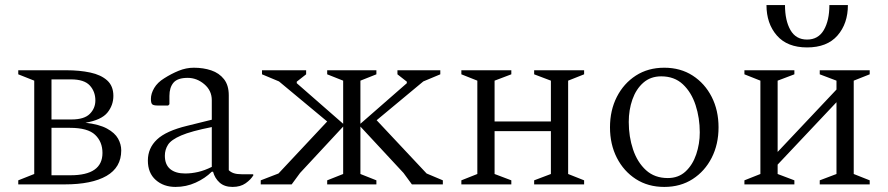

<svg xmlns="http://www.w3.org/2000/svg" viewBox="-20 -727 3501 757"><path d="M115 -409 52 -434V-450H242Q294 -450 336 -441Q378 -432 402.5 -410Q427 -388 427 -349Q427 -312 403.5 -283Q380 -254 317 -243Q371 -237 402 -220Q433 -203 445.5 -180.5Q458 -158 458 -134Q458 -67 400 -33.5Q342 0 235 0H52V-16L115 -41ZM260 -414H183V-256H262Q312 -256 334 -278Q356 -300 356 -331Q356 -366 334 -390Q312 -414 260 -414ZM256 -223H183V-36H258Q384 -36 384 -124Q384 -168 355 -195.5Q326 -223 256 -223Z M672 10Q625 10 594 -17.5Q563 -45 563 -94Q563 -143 599 -177Q635 -211 718 -231L815 -255V-332Q815 -370 785.5 -395Q756 -420 720 -420Q680 -420 664 -401Q648 -382 648 -349V-316L643 -311H601Q586 -311 580.5 -315.5Q575 -320 575 -337Q575 -358 588 -380Q601 -402 627 -418Q655 -436 684.5 -448Q714 -460 744 -460Q782 -460 813 -449.5Q844 -439 863 -415Q882 -391 882 -351V-56Q890 -48 902 -44Q914 -40 933 -40H977L979 -38V-36Q969 -19 948.5 -4.5Q928 10 897 10Q865 10 846 -7Q827 -24 820 -50H815Q789 -24 751.5 -7Q714 10 672 10ZM630 -113Q630 -78 651 -60.5Q672 -43 710 -43Q735 -43 761 -49Q787 -55 815 -69V-226Q734 -210 694.5 -193Q655 -176 642.5 -156.5Q630 -137 630 -113Z M1130 0H1008V-16L1078 -43L1270 -248L1080 -406L1013 -434V-450H1187V-434L1150 -405V-399L1333 -239V-409L1270 -434V-450H1464V-434L1401 -409V-239L1584 -399V-405L1547 -434V-450H1716V-434L1649 -406L1465 -253L1662 -43L1726 -16V0H1604L1571 -45L1401 -228V-41L1464 -16V0H1270V-16L1333 -41V-228L1163 -45Z M1862 -409 1799 -434V-450H1996V-434L1930 -409V-248H2152V-409L2086 -434V-450H2283V-434L2220 -409V-41L2283 -16V0H2086V-16L2152 -41V-210H1930V-41L1996 -16V0H1799V-16L1862 -41Z M2599 10Q2535 10 2487 -21Q2439 -52 2412 -105Q2385 -158 2385 -225Q2385 -292 2412 -345Q2439 -398 2487 -429Q2535 -460 2599 -460Q2663 -460 2711 -429Q2759 -398 2786 -345Q2813 -292 2813 -225Q2813 -158 2786 -105Q2759 -52 2711 -21Q2663 10 2599 10ZM2613 -25Q2655 -25 2683 -51Q2711 -77 2725 -118.5Q2739 -160 2739 -205Q2739 -262 2722.5 -312.5Q2706 -363 2672.5 -394.5Q2639 -426 2587 -426Q2545 -426 2516.5 -401Q2488 -376 2473.5 -335Q2459 -294 2459 -246Q2459 -188 2476 -137.5Q2493 -87 2527 -56Q2561 -25 2613 -25Z M2978 -409 2915 -434V-450H3112V-434L3046 -409V-128L3278 -374V-409L3212 -434V-450H3409V-434L3346 -409V-41L3409 -16V0H3212V-16L3278 -41V-324L3046 -78V-41L3112 -16V0H2915V-16L2978 -41ZM3002 -707H3075Q3075 -646 3096.5 -608.5Q3118 -571 3162 -571Q3206 -571 3228 -608.5Q3250 -646 3250 -707H3323Q3323 -634 3282 -587Q3241 -540 3162 -540Q3084 -540 3043 -587Q3002 -634 3002 -707Z"/></svg>

Font: Spectral Light
Style: Regular
Weight: 300
Designer: Jean-Baptiste Levee
Foundry: Production Type
Version: Version 2.001